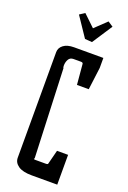

<svg xmlns="http://www.w3.org/2000/svg" viewBox="-169 -956 673 1011"><g transform="rotate(20 167.0 -450.0)"><path d="M209 -768 169 -771 95 -881 124 -900 189 -838 254 -900 283 -881ZM294 0H151Q100 0 75 -17.5Q50 -35 50 -62V-654Q50 -678 71 -694Q92 -710 130 -710H294V-654L278 -529H212L202 -642Q202 -651 190 -651H148Q129 -651 120.5 -635.5Q112 -620 112 -601Q112 -590 115 -588L135 -89Q132 -88 132 -86Q132 -83 141 -83H200Q212 -83 212 -89L232 -167H294Z"/></g></svg>

Font: Bahiana
Style: Regular
Weight: 400
Designer: Pablo Cosgaya & Dani Raskovsky
Foundry: Pablo Cosgaya & Dani Raskovsky
Version: Version 1.005